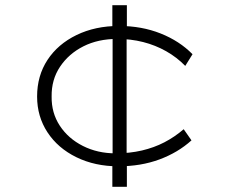

<svg xmlns="http://www.w3.org/2000/svg" viewBox="-20 -720 866 740"><path d="M436 -79Q346 -79 274.5 -114Q203 -149 163 -210Q123 -271 123 -348Q123 -428 163 -489Q203 -550 275 -585Q347 -620 439 -620Q526 -620 599 -591Q672 -562 722 -511L694 -466Q662 -499 620.5 -522.5Q579 -546 531.5 -558Q484 -570 432 -570Q358 -570 301.5 -541.5Q245 -513 211.5 -463Q178 -413 179 -348Q178 -285 210.5 -235.5Q243 -186 299.5 -157.5Q356 -129 425 -129Q480 -129 527 -140Q574 -151 613.5 -171.5Q653 -192 688 -222L718 -179Q666 -132 594.5 -105.5Q523 -79 436 -79ZM413 0V-87L414 -123V-578L413 -608V-700H469V-607L468 -580V-122L469 -87V0Z"/></svg>

Font: Lexend Tera ExtraLight
Style: Regular
Weight: 250
Designer: Bonnie Shaver-Troup, Thomas Jockin
Foundry: Lexend
Version: Version 1.007